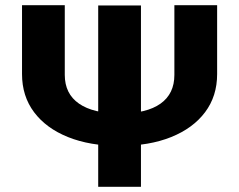

<svg xmlns="http://www.w3.org/2000/svg" viewBox="-20 -721 923 741"><path d="M359 -700H524V0H359ZM230 -701V-432Q230 -359 285 -321Q340 -283 444 -283Q546 -283 599.5 -321Q653 -359 653 -432V-701H818V-435Q818 -350 771.5 -288Q725 -226 640.5 -192Q556 -158 441 -158Q327 -158 242.5 -192Q158 -226 111.5 -288Q65 -350 65 -435V-701Z"/></svg>

Font: Moderustic
Style: Bold
Weight: 700
Designer: Tural Alisoy
Foundry: TAFT Foundry
Version: Version 2.120